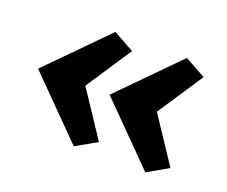

<svg xmlns="http://www.w3.org/2000/svg" viewBox="-76 -524 736 623"><g transform="rotate(20 292.5 -212.5)"><path d="M227 -15 32 -212 227 -410 299 -370 186 -199V-226L299 -56ZM474 -15 279 -212 474 -410 546 -370 433 -199V-226L546 -56Z"/></g></svg>

Font: Ysabeau Office ExtraBold
Style: Regular
Weight: 800
Designer: Christian Thalmann (Catharsis Fonts)
Version: Version 2.001;gftools[0.9.30]; featfreeze: tnum,lnum,ss02